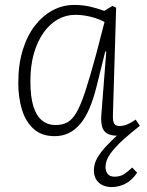

<svg xmlns="http://www.w3.org/2000/svg" viewBox="-20 -537 594 777"><path d="M201 14Q149 14 116.5 -15Q84 -44 69 -93Q54 -142 54 -201Q54 -276 72 -334.5Q90 -393 121.5 -433.5Q153 -474 193.5 -495.5Q234 -517 280 -517Q314 -517 343 -510.5Q372 -504 402 -493L435 -513L450 -506L437 -73Q436 -47 442 -37Q448 -27 463 -27Q480 -27 496 -34Q512 -41 529 -53L546 -28Q509 1 477.5 29.5Q446 58 426.5 85Q407 112 407 139Q407 155 415.5 166.5Q424 178 444 178Q466 178 481.5 168Q497 158 515 141L535 162Q513 194 486.5 207Q460 220 432 220Q411 220 394.5 212Q378 204 369 189Q360 174 360 152Q360 126 373.5 102.5Q387 79 408 56.5Q429 34 453 12Q429 12 414 3.5Q399 -5 393.5 -23.5Q388 -42 390 -71L410 -328L406 -329L370 -184Q358 -136 342 -98.5Q326 -61 305 -36Q284 -11 258.5 1.5Q233 14 201 14ZM205 -31Q232 -31 252 -41.5Q272 -52 289.5 -82Q307 -112 325.5 -168.5Q344 -225 369 -317L403 -448Q382 -460 349.5 -468.5Q317 -477 284 -477Q247 -477 214 -458.5Q181 -440 156 -404.5Q131 -369 117 -320Q103 -271 103 -208Q103 -146 115 -107Q127 -68 150 -49.5Q173 -31 205 -31Z"/></svg>

Font: Literata 18pt ExtraLight
Style: Italic
Weight: 250
Italic angle: -2°
Designer: Latin by Veronika Burian and Jose Scaglione. Greek by Irene Vlachou. Cyrillic by Vera Evstafieva
Foundry: TypeTogether
Version: Version 3.103;gftools[0.9.29]